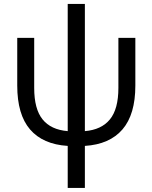

<svg xmlns="http://www.w3.org/2000/svg" viewBox="-20 -712 751 951"><path d="M400.4 -62.5Q482.4 -69.3 524.4 -120.6Q566.4 -171.9 566.4 -276.4V-524.4H650.4V-288.1Q650.4 -145.5 586.9 -71.3Q523.4 2.9 400.4 10.7V218.8H315.4V10.7Q192.4 2.9 128.9 -70.8Q65.4 -144.5 65.4 -288.1V-524.4H149.4V-276.4Q149.4 -171.9 190.9 -120.6Q232.4 -69.3 315.4 -62.5V-692.4H400.4Z"/></svg>

Font: Gen Shin Gothic Regular
Style: Regular
Weight: 400
Designer: [Source Han Sans]
Ryoko NISHIZUKA  (kana & ideographs); Paul D. Hunt (Latin, Greek & Cyrillic); Wenlong ZHANG  (bopomofo
Version: Version 1.002.20150607